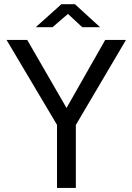

<svg xmlns="http://www.w3.org/2000/svg" viewBox="-20 -918 647 938"><path d="M258.5 0V-308L12 -723H113L305 -390.5L494 -723H595.5L350.5 -307.5V0ZM154.5 -785 280 -897.5H346L469 -785H382L312 -850L236.5 -785Z"/></svg>

Font: Public Sans Thin
Style: Regular
Weight: 400
Version: Version 2.001